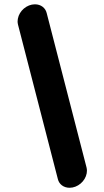

<svg xmlns="http://www.w3.org/2000/svg" viewBox="-20 -675 487 895"><path d="M384.1 132.9C384.7 129.3 385.2 125.3 385.2 120.7C385.2 116.3 384.8 111.3 383.4 105.7L197.6 -614.3C191.9 -637.9 171.1 -654.9 142.8 -654.9C105.3 -654.9 69.8 -624.8 63.2 -587.4C62.6 -583.9 62 -579.9 62 -575.3C62 -570.9 62.5 -565.9 63.9 -560.2L249.7 159.8C255.3 183.4 276.2 200.3 304.5 200.3C341.9 200.3 377.5 170.2 384.1 132.9Z"/></svg>

Font: TudorRose
Style: BoldOblique
Weight: 500
Version: Version 001.000